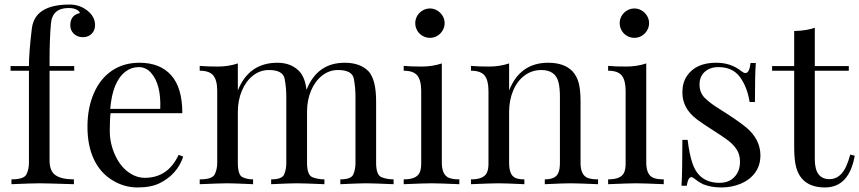

<svg xmlns="http://www.w3.org/2000/svg" viewBox="-20 -802 3742 836"><path d="M394 -692.9Q394 -669.9 379.2 -655Q364.3 -640.1 340.8 -640.1Q317.4 -640.1 301.8 -654.8Q286.1 -669.4 286.1 -691.9Q286.1 -736.3 328.1 -745.1Q325.2 -754.4 312 -760.7Q298.8 -767.1 278.8 -767.1Q207.5 -767.1 201.7 -698.7Q195.8 -630.4 195.8 -540V-514.2H303.2V-494.1H195.8V-103Q195.8 -56.6 222.2 -38.8Q248.5 -21 301.8 -21V0Q178.7 -3.9 151.4 -3.9Q124 -3.9 29.8 0V-21Q84.5 -21 95.2 -43Q106 -64.9 106 -92.8V-494.1H25.9V-514.2H106Q106 -573.7 118.7 -678Q131.3 -782.2 283.2 -782.2Q327.1 -782.2 360.4 -755.9Q393.6 -729.5 394 -692.9Z M526.4 -490.2Q469.7 -446.8 460 -328.1H677.7Q682.1 -435.5 637.2 -485.4Q615.2 -509.8 583.7 -509.8Q552.2 -509.8 526.4 -490.2ZM586.9 -528.8Q676.8 -528.8 725.3 -474.4Q773.9 -419.9 773.9 -309.1H461.4Q458 -283.2 458 -231.2Q458 -179.2 479.7 -129.9Q501.5 -80.6 536.6 -54.2Q571.8 -27.8 610.8 -27.8Q711.4 -27.8 757.8 -127.9L777.8 -120.1Q751.5 -42.5 676.3 -4.9Q638.2 14.2 578.9 14.2Q519.5 14.2 467.5 -18.3Q415.5 -50.8 388.2 -109.6Q360.8 -168.5 360.8 -250.2Q360.8 -332 388.7 -396Q416.5 -460 467.5 -494.4Q518.6 -528.8 586.9 -528.8Z M1015.6 -408.2Q1064 -528.8 1188 -528.8Q1247.6 -528.8 1283.7 -491.2Q1308.6 -463.9 1314.5 -410.6Q1361.3 -528.8 1481 -528.8Q1548.8 -528.8 1585 -491.2Q1617.7 -455.1 1617.7 -359.9V-92.8Q1617.7 -39.6 1641.6 -30.3Q1665.5 -21 1693.8 -21V0Q1602.1 -3.9 1573.7 -3.9Q1545.4 -3.9 1461.9 0V-21Q1509.3 -21 1518.6 -43Q1527.8 -64.9 1527.8 -92.8V-381.8Q1527.8 -419.9 1520.8 -458.5Q1513.7 -497.1 1451.7 -497.1Q1413.6 -497.1 1382.8 -473.1Q1352.1 -449.2 1334.5 -407.7Q1316.9 -366.2 1316.9 -315.9V-92.8Q1316.9 -39.6 1340.6 -30.3Q1364.3 -21 1392.6 -21V0Q1301.3 -3.9 1272.9 -3.9Q1244.6 -3.9 1160.6 0V-21Q1208.5 -21 1217.5 -43Q1226.6 -64.9 1226.6 -92.8V-381.8Q1226.6 -419.9 1219.5 -458.5Q1212.4 -497.1 1150.9 -497.1Q1112.3 -497.1 1081.5 -472.9Q1050.8 -448.7 1033.2 -407Q1015.6 -365.2 1015.6 -314.9V-92.8Q1015.6 -39.6 1036.4 -30.3Q1057.1 -21 1082 -21V0Q998 -3.9 969.7 -3.9Q941.4 -3.9 849.6 0V-21Q904.3 -21 915 -43Q925.8 -64.9 925.8 -92.8V-405.8Q925.8 -452.1 908.9 -473.1Q892.1 -494.1 849.6 -494.1V-515.1Q881.3 -512.2 928.2 -512.2Q975.1 -512.2 1015.6 -525.9Z M1907.2 -732.9Q1916 -718.3 1916 -701.2Q1916 -684.1 1907.2 -669.2Q1898.4 -654.3 1883.8 -645.8Q1869.1 -637.2 1852.1 -637.2Q1835 -637.2 1820.1 -645.8Q1805.2 -654.3 1796.6 -669.2Q1788.1 -684.1 1788.1 -701.2Q1788.1 -718.3 1796.6 -732.9Q1805.2 -747.6 1820.1 -756.3Q1835 -765.1 1852.1 -765.1Q1869.1 -765.1 1883.8 -756.3Q1898.4 -747.6 1907.2 -732.9ZM1980 -21V0Q1888.2 -3.9 1858.9 -3.9Q1829.6 -3.9 1737.8 0V-21Q1793 -21 1806.6 -49.3Q1814.5 -64.9 1814 -92.8V-405.8Q1814 -452.1 1797.1 -473.1Q1780.3 -494.1 1737.8 -494.1V-515.1Q1769 -512.2 1816.2 -512.2Q1863.3 -512.2 1903.8 -525.9V-92.8Q1904.3 -39.6 1935.5 -27.3Q1952.1 -21 1980 -21Z M2367.2 -528.8Q2437 -528.8 2473.1 -491.2Q2491.7 -470.7 2499.8 -440.7Q2507.8 -410.6 2507.8 -359.9V-92.8Q2507.8 -39.6 2539.1 -27.3Q2555.7 -21 2584 -21V0Q2492.2 -3.9 2464.1 -3.9Q2436 -3.9 2352.1 0V-21Q2399.4 -21 2411.1 -49.3Q2418 -64.9 2418 -92.8V-381.8Q2418 -418 2412.1 -442.4Q2399.4 -497.1 2336.9 -497.1Q2295.9 -497.1 2263.9 -473.1Q2231.9 -449.2 2214.4 -407.5Q2196.8 -365.7 2196.8 -314.9V-92.8Q2196.8 -39.6 2224.1 -27.3Q2238.3 -21 2263.2 -21V0Q2179.2 -3.9 2150.9 -3.9Q2122.6 -3.9 2030.8 0V-21Q2085.9 -21 2099.6 -49.3Q2107.4 -64.9 2106.9 -92.8V-405.8Q2106.9 -452.1 2090.1 -473.1Q2073.2 -494.1 2030.8 -494.1V-515.1Q2062 -512.2 2109.1 -512.2Q2156.2 -512.2 2196.8 -525.9V-408.2Q2244.1 -528.8 2367.2 -528.8Z M2797.4 -732.9Q2806.2 -718.3 2806.2 -701.2Q2806.2 -684.1 2797.4 -669.2Q2788.6 -654.3 2773.9 -645.8Q2759.3 -637.2 2742.2 -637.2Q2725.1 -637.2 2710.2 -645.8Q2695.3 -654.3 2686.8 -669.2Q2678.2 -684.1 2678.2 -701.2Q2678.2 -718.3 2686.8 -732.9Q2695.3 -747.6 2710.2 -756.3Q2725.1 -765.1 2742.2 -765.1Q2759.3 -765.1 2773.9 -756.3Q2788.6 -747.6 2797.4 -732.9ZM2870.1 -21V0Q2778.3 -3.9 2749 -3.9Q2719.7 -3.9 2627.9 0V-21Q2683.1 -21 2696.8 -49.3Q2704.6 -64.9 2704.1 -92.8V-405.8Q2704.1 -452.1 2687.3 -473.1Q2670.4 -494.1 2627.9 -494.1V-515.1Q2659.2 -512.2 2706.3 -512.2Q2753.4 -512.2 2793.9 -525.9V-92.8Q2794.4 -39.6 2825.7 -27.3Q2842.3 -21 2870.1 -21Z M3013.2 -283.2Q2950.7 -331.1 2951.2 -399.9Q2951.2 -442.4 2971.2 -471.7Q3010.7 -529.3 3099.1 -528.8Q3162.6 -528.8 3208 -492.2Q3218.8 -483.9 3225.6 -483.9Q3243.2 -483.9 3248 -527.8H3271Q3267.1 -479 3267.1 -357.9H3244.1Q3233.4 -423.8 3201.7 -466.8Q3169.9 -509.8 3107.9 -509.8Q3071.8 -509.8 3048.8 -489.5Q3025.9 -469.2 3025.9 -433.8Q3025.9 -398.4 3049.3 -375Q3073.7 -351.6 3106.9 -331.1Q3192.9 -277.3 3228 -248Q3290.5 -196.3 3291 -126Q3291 -81.5 3267.8 -50Q3244.6 -18.6 3205.6 -2.2Q3166.5 14.2 3121.1 14.2Q3075.7 14.2 3041 0Q3021.5 -9.8 3008.8 -20.3Q2996.1 -30.8 2990.7 -30.8Q2976.1 -30.8 2970.2 6.8H2947.3Q2951.2 -50.3 2951.2 -192.9H2974.1Q2981.4 -130.9 2995.1 -90.8Q3023.9 -5.9 3113.3 -5.9Q3164.1 -5.9 3189 -45.9Q3202.1 -67.4 3202.1 -97.9Q3202.1 -128.4 3188.2 -150.1Q3174.3 -171.9 3151.9 -189.2Q3129.4 -206.5 3084.5 -234.9Q3039.6 -263.2 3013.2 -283.2Z M3527.8 -106.9Q3528.3 -22 3591.8 -22Q3623 -22 3645 -46.9Q3667 -71.8 3682.1 -128.9L3701.7 -124Q3677.2 14.2 3571.8 14.2Q3470.7 13.7 3446.8 -73.2Q3438 -105.5 3438 -159.2V-494.1H3341.8V-514.2H3438V-667Q3494.1 -668.5 3527.8 -681.2V-514.2H3675.8V-494.1H3527.8Z"/></svg>

Font: PlayfairDisplay-Regular
Style: Regular
Weight: 400
Designer: Claus Eggers Sørensen
Foundry: Claus Eggers Sørensen
Version: Version 1.002;PS 001.002;hotconv 1.0.70;makeotf.lib2.5.58329